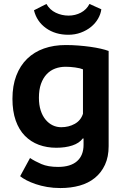

<svg xmlns="http://www.w3.org/2000/svg" viewBox="-20 -740 640 972"><path d="M530 0Q530 54 511.5 94Q493 134 460.5 160.5Q428 187 383.5 199.5Q339 212 286 212Q250 212 218.5 206.5Q187 201 160.5 192Q134 183 114 172.5Q94 162 82 152L132 60Q156 76 189.5 90.5Q223 105 274 105Q337 105 370 76Q403 47 403 -7V-39H399Q381 -15 346 -3.5Q311 8 265 8Q217 8 176.5 -7Q136 -22 106 -52.5Q76 -83 59.5 -130Q43 -177 43 -240Q43 -306 62.5 -357Q82 -408 117.5 -442.5Q153 -477 202.5 -494.5Q252 -512 313 -512Q345 -512 377 -509.5Q409 -507 437.5 -503Q466 -499 490 -493.5Q514 -488 530 -482ZM290 -96Q328 -96 358.5 -113Q389 -130 400 -164V-389Q386 -395 360.5 -398.5Q335 -402 312 -402Q284 -402 259.5 -393Q235 -384 216.5 -364.5Q198 -345 187.5 -315.5Q177 -286 177 -245Q177 -209 186 -181Q195 -153 211 -134Q227 -115 247 -105.5Q267 -96 290 -96ZM215 -720Q232 -690 262.5 -675.5Q293 -661 327 -661Q361 -661 389.5 -676Q418 -691 433 -720L493 -693Q490 -669 476.5 -645.5Q463 -622 441 -604Q419 -586 389.5 -575Q360 -564 326 -564Q260 -564 213 -597.5Q166 -631 152 -688Z"/></svg>

Font: PT Mono
Style: Bold
Weight: 700
Monospace: yes
Designer: A.Korolkova, I.Chaeva
Foundry: ParaType Ltd
Version: Version 1.000 OFL